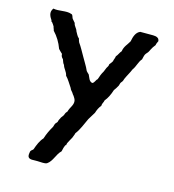

<svg xmlns="http://www.w3.org/2000/svg" viewBox="-94 -515 686 758"><g transform="rotate(15 249.5 -136.0)"><path d="M89 156C96 167 112 162 127 163C142 163 157 166 166 161C187 147 191 117 209 101C211 91 214 80 217 74C217 74 219 73 220 73C221 69 221 65 223 62C227 53 232 46 236 38C238 31 242 25 243 18C258 -1 267 -26 278 -49C285 -59 290 -70 297 -80C301 -93 306 -104 314 -113C314 -124 320 -128 321 -137C332 -150 340 -167 346 -186C351 -193 356 -200 360 -208C362 -212 362 -218 365 -222L369 -227C372 -231 373 -236 374 -239C381 -255 390 -269 396 -284C407 -298 410 -319 422 -332C424 -339 425 -347 428 -353C431 -359 438 -364 440 -369C442 -371 442 -374 444 -377C448 -385 453 -393 459 -400C460 -408 464 -413 466 -419C465 -421 463 -422 464 -425C457 -436 443 -435 429 -435H387C370 -428 364 -410 360 -389C352 -374 339 -363 336 -342C329 -335 326 -324 319 -317C318 -308 314 -303 313 -295C310 -289 306 -285 302 -280C302 -273 298 -268 295 -263L288 -246C281 -235 277 -223 273 -211C266 -206 265 -194 256 -191C242 -194 240 -209 234 -220C230 -224 226 -227 223 -231C215 -250 204 -265 195 -282C185 -299 176 -317 165 -332C163 -337 161 -341 160 -347C152 -353 148 -364 143 -372C140 -384 130 -389 128 -402L116 -416C112 -422 113 -432 105 -433C84 -441 55 -430 32 -435C18 -417 29 -400 37 -388V-384L40 -383C45 -377 48 -372 51 -367C52 -361 55 -357 56 -351C73 -333 86 -312 95 -287C100 -281 106 -276 111 -271C111 -262 115 -256 120 -252C123 -244 125 -236 130 -231C134 -216 146 -208 149 -192C161 -180 169 -164 179 -150C181 -143 187 -138 190 -134C193 -129 195 -126 198 -123C202 -117 206 -111 207 -104C209 -86 195 -75 191 -57C187 -53 184 -49 182 -42C180 -36 175 -32 172 -27C170 -21 166 -17 165 -11C164 -3 157 -2 155 5C153 9 153 15 150 19C141 34 133 51 127 70C114 84 107 102 100 122C97 126 91 128 89 134C88 142 86 149 89 156Z"/></g></svg>

Font: FuturaRener
Style: Regular
Weight: 400
Designer: BSozoo
Foundry: BSozoo
Version: Version 1.0